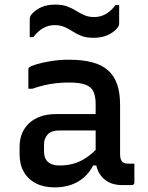

<svg xmlns="http://www.w3.org/2000/svg" viewBox="-20 -803 640 833"><path d="M501 -348Q501 -321 501 -294.5Q501 -268 501 -240.5Q501 -213 501 -186Q501 -159 501 -134Q501 -122 503.5 -114Q506 -106 510 -101Q515 -97 521.5 -95Q528 -93 537 -93Q539 -93 541.5 -93Q544 -93 547 -93H563Q563 -72 563 -52Q563 -32 563 -11Q563 -6 560 -3Q557 0 552 0Q547 0 533.5 0Q520 0 510 0Q484 0 463.5 -7.5Q443 -15 427.5 -30Q412 -45 403.5 -66.5Q395 -88 395 -116Q395 -150 395 -185.5Q395 -221 395 -255Q395 -271 395 -287Q395 -303 395 -319Q395 -335 395 -351Q395 -387 384.5 -407.5Q374 -428 348.5 -436.5Q323 -445 279 -445Q250 -445 223.5 -442Q197 -439 171.5 -433Q146 -427 120 -418H103Q103 -439 103 -460Q103 -481 103 -501Q103 -505 104 -507Q105 -509 106 -510Q112 -516 138 -524Q164 -532 201.5 -538Q239 -544 279 -544Q337 -544 379 -533Q421 -522 448 -498.5Q475 -475 488 -438Q501 -401 501 -348ZM171 -145Q171 -116 188 -100.5Q205 -85 239 -85Q271 -85 299.5 -93Q328 -101 356 -120Q384 -139 414 -172V-85H384Q369 -55 344.5 -33.5Q320 -12 288 -1Q256 10 217 10Q170 10 136 -7.5Q102 -25 83.5 -57Q65 -89 65 -133V-166Q65 -199 76 -225Q87 -251 107.5 -269.5Q128 -288 157 -298Q186 -308 222 -308Q257 -308 290 -308Q323 -308 354.5 -308Q386 -308 417 -308Q425 -308 429.5 -296Q434 -284 435 -267.5Q436 -251 436 -237Q400 -237 369 -237Q338 -237 306.5 -237Q275 -237 239 -237Q221 -237 208.5 -233Q196 -229 187 -220Q180 -212 175.5 -201.5Q171 -191 171 -177ZM389 -729Q416 -729 439.5 -742.5Q463 -756 481 -781H497Q497 -768 497 -754.5Q497 -741 497 -728.5Q497 -716 497 -705Q497 -698 495.5 -692.5Q494 -687 488 -680Q471 -661 445.5 -650Q420 -639 386 -639Q355 -639 334 -647Q313 -655 295.5 -666.5Q278 -678 259.5 -686Q241 -694 217 -694Q190 -694 166.5 -680.5Q143 -667 125 -642H109Q109 -655 109 -668.5Q109 -682 109 -694.5Q109 -707 109 -717Q109 -724 110.5 -729.5Q112 -735 118 -742Q136 -762 161 -772.5Q186 -783 220 -783Q251 -783 272 -775Q293 -767 310.5 -756Q328 -745 346.5 -737Q365 -729 389 -729Z"/></svg>

Font: Recursive Monospace Medium
Style: Regular
Weight: 500
Version: Version 1.047